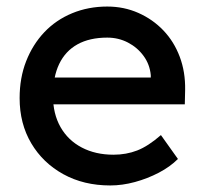

<svg xmlns="http://www.w3.org/2000/svg" viewBox="-20 -557 626 587"><path d="M40 -257Q40 -319 60 -370Q80 -421 115.5 -458.5Q151 -496 200.5 -516.5Q250 -537 308 -537Q359 -537 403 -517.5Q447 -498 479.5 -464Q512 -430 529.5 -383.5Q547 -337 546 -282L545 -238H116L93 -320H456L441 -303V-327Q438 -360 419 -386Q400 -412 371 -427Q342 -442 308 -442Q254 -442 217 -421.5Q180 -401 161 -361.5Q142 -322 142 -264Q142 -209 165 -168.5Q188 -128 230 -106Q272 -84 327 -84Q366 -84 399.5 -97Q433 -110 472 -144L524 -71Q500 -47 465.5 -29Q431 -11 392.5 -0.5Q354 10 317 10Q236 10 173.5 -24.5Q111 -59 75.5 -119Q40 -179 40 -257Z"/></svg>

Font: Mach
Style: Regular
Weight: 400
Version: Version 1.002